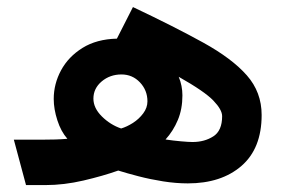

<svg xmlns="http://www.w3.org/2000/svg" viewBox="-20 -535 817 555"><path d="M20 -131.3H105Q124 -131.3 140.4 -131.8Q156.7 -132.3 174.8 -133.8Q156.2 -154.8 145.8 -187.3Q135.3 -219.7 135.3 -249Q135.3 -292.5 156.5 -331.8Q177.7 -371.1 218.5 -396.5Q259.3 -421.9 317.9 -423.3L364.3 -514.6Q484.9 -457.5 567.9 -411.6Q650.9 -365.7 693.6 -317.1Q736.3 -268.6 736.3 -202.6Q736.3 -106 678 -55.4Q619.6 -4.9 522.9 -4.9Q488.8 -4.9 451.7 -10.7Q414.6 -16.6 380.6 -25.4Q346.7 -34.2 321.8 -42Q277.8 -26.4 221.4 -13.2Q165 0 111.3 0H55.2ZM250 -250Q250 -222.7 274.4 -198.5Q298.8 -174.3 330.1 -163.6Q346.7 -168.5 364.3 -179.7Q381.8 -190.9 394 -207.3Q406.2 -223.6 406.2 -242.2Q406.2 -273.9 384.5 -296.9Q362.8 -319.8 331.1 -319.8Q297.9 -319.8 273.9 -299.6Q250 -279.3 250 -250ZM458.5 -131.8Q481 -128.4 503.2 -126.5Q525.4 -124.5 536.6 -124.5Q571.3 -124.5 596.7 -140.9Q622.1 -157.2 622.1 -199.2Q622.1 -217.8 596.9 -244.1Q571.8 -270.5 496.6 -313Q507.3 -287.1 507.3 -259.3Q507.3 -219.7 494.1 -188.2Q481 -156.7 458.5 -131.8Z"/></svg>

Font: Vazirmatn RD
Style: Bold
Weight: 700
Designer: Saber Rastikerdar
Foundry: Saber Rastikerdar
Version: Version 32.102